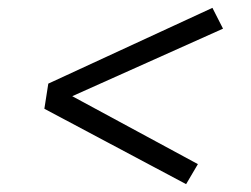

<svg xmlns="http://www.w3.org/2000/svg" viewBox="-20 -585 640 489"><path d="M454 -116 93 -308 103 -372 521 -565 548 -512 164 -340 484 -167Z"/></svg>

Font: Iosevka Etoile Light Oblique
Style: Regular
Weight: 300
Italic angle: -9°
Designer: Belleve Invis
Foundry: Belleve Invis
Version: Version 15.5.2; ttfautohint (v1.8.4)